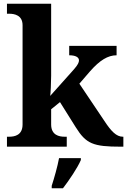

<svg xmlns="http://www.w3.org/2000/svg" viewBox="-20 -780 677 1021"><path d="M17 0H335V-53H323C295 -53 252 -61 252 -118V-199L299 -237L383 -103C438 -15 476 0 622 0H636V-53H633C599 -53 571 -82 535 -137L402 -335L459 -401C511 -460 554 -486 600 -486V-536H348V-486C381 -486 400 -476 400 -459C400 -449 395 -436 373 -411L247 -270C249 -280 252 -342 252 -377V-760H17V-707H29C57 -707 100 -699 100 -646V-118C100 -61 58 -53 29 -53H17ZM255 208V221H315C348 178 392 113 410 71V61H294C286 105 268 168 255 208Z"/></svg>

Font: Noto Serif Malayalam
Style: Bold
Weight: 700
Designer: Indian type Foundry, Jelle Bosma, Monotype Design Team
Foundry: Monotype Imaging Inc.
Version: Version 2.104